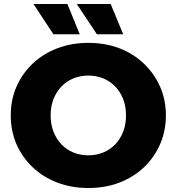

<svg xmlns="http://www.w3.org/2000/svg" viewBox="-20 -929 886 963"><path d="M423 14Q339 14 268 -13Q197 -40 144.5 -89.5Q92 -139 63 -205Q34 -271 34 -350Q34 -429 63 -495Q92 -561 144.5 -610.5Q197 -660 268 -687Q339 -714 423 -714Q508 -714 578.5 -687Q649 -660 701 -610.5Q753 -561 782.5 -495Q812 -429 812 -350Q812 -271 782.5 -204.5Q753 -138 701 -89Q649 -40 578.5 -13Q508 14 423 14ZM423 -150Q463 -150 497.5 -164Q532 -178 557.5 -204.5Q583 -231 597.5 -268Q612 -305 612 -350Q612 -396 597.5 -432.5Q583 -469 557.5 -495.5Q532 -522 497.5 -536Q463 -550 423 -550Q383 -550 348.5 -536Q314 -522 288.5 -495.5Q263 -469 248.5 -432.5Q234 -396 234 -350Q234 -305 248.5 -268Q263 -231 288.5 -204.5Q314 -178 348.5 -164Q383 -150 423 -150ZM466 -757 365 -909H535L598 -757ZM248 -757 148 -909H318L380 -757Z"/></svg>

Font: MOST Montserrat ExtraBold
Style: Regular
Weight: 800
Designer: Julieta Ulanovsky
Foundry: Julieta Ulanovsky
Version: Version 8.000;March 11, 2024;FontCreator 15.0.0.2926 64-bit